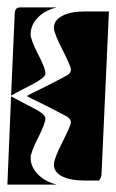

<svg xmlns="http://www.w3.org/2000/svg" viewBox="-20 -510 315 520"><path d="M0 -10 10 -249Q25 -241 43 -231.5Q61 -222 70 -217.5Q79 -213 87.5 -207.5Q96 -202 99.5 -197.5Q103 -193 103 -189Q103 -176 83 -136.5Q63 -97 63 -83Q63 -58 82.5 -38Q102 -18 134 -10ZM54 -249V-251Q61 -255 86 -267Q111 -279 141 -295Q150 -300 153.5 -301.5Q157 -303 162.5 -306.5Q168 -310 170 -313.5Q172 -317 172 -321Q172 -331 149 -375.5Q126 -420 126 -435Q126 -455 148.5 -467Q171 -479 211 -479H275L255 -40Q255 -29 248 -21H211Q170 -21 148 -32.5Q126 -44 126 -64Q126 -80 149 -125Q172 -170 172 -179Q172 -186 165 -191.5Q158 -197 141 -205Q111 -221 86 -233Q61 -245 54 -249ZM10 -251 20 -475Q21 -490 35 -490H134Q101 -482 82 -462Q63 -442 63 -417Q63 -402 83 -363.5Q103 -325 103 -312Q103 -307 99.5 -303Q96 -299 87 -293Q78 -287 69.5 -282.5Q61 -278 42.5 -268.5Q24 -259 10 -251Z"/></svg>

Font: PrimecolorB
Style: Medium
Weight: 500
Designer: gluk
Foundry: gluk
Version: Version 0.672